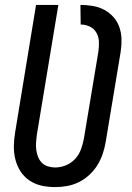

<svg xmlns="http://www.w3.org/2000/svg" viewBox="-20 -755 540 783"><path d="M205 8Q176 8 149 2Q122 -4 100 -19Q78 -34 63.5 -56.5Q49 -79 42.5 -105.5Q36 -132 36.5 -160Q37 -188 42 -217L127 -735H218L130 -204Q128 -189 127 -173.5Q126 -158 128 -143Q130 -128 135.5 -114.5Q141 -101 151 -91Q161 -81 175.5 -76.5Q190 -72 205 -72Q227 -72 249 -81Q271 -90 286.5 -107Q302 -124 310 -145.5Q318 -167 322 -189L381 -543Q384 -563 383.5 -583.5Q383 -604 373.5 -621Q364 -638 346.5 -646.5Q329 -655 309 -655L308 -735Q334 -735 359.5 -730.5Q385 -726 406 -714.5Q427 -703 443 -685Q459 -667 467 -643.5Q475 -620 475.5 -594.5Q476 -569 472 -543L411 -176Q407 -152 399 -128Q391 -104 377.5 -82Q364 -60 344.5 -42Q325 -24 302 -12.5Q279 -1 254 3.5Q229 8 205 8Z"/></svg>

Font: Iosevka Medium Oblique
Style: Regular
Weight: 500
Italic angle: -9°
Monospace: yes
Designer: Belleve Invis
Foundry: Belleve Invis
Version: Version 32.5.0; ttfautohint (v1.8.4)